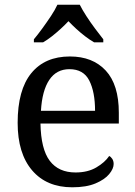

<svg xmlns="http://www.w3.org/2000/svg" viewBox="-20 -786 575 816"><path d="M287 10Q178 10 116.5 -62Q55 -134 55 -264Q55 -404 113 -475Q171 -546 277 -546Q374 -546 429.5 -486Q485 -426 485 -307V-261H152Q154 -152 191.5 -102.5Q229 -53 301 -53Q353 -53 389.5 -74.5Q426 -96 444 -123Q451 -120 457 -111Q463 -102 463 -89Q463 -69 444 -46Q425 -23 386 -6.5Q347 10 287 10ZM384 -315Q384 -395 359.5 -443.5Q335 -492 275 -492Q220 -492 189.5 -446.5Q159 -401 154 -315ZM124 -619Q140 -638 159 -664Q178 -690 196 -717Q214 -744 224 -766H319Q330 -744 347.5 -717Q365 -690 384.5 -664Q404 -638 419 -619V-606H380Q361 -617 341.5 -632Q322 -647 304 -663.5Q286 -680 271 -696Q256 -680 238 -663.5Q220 -647 201 -632Q182 -617 163 -606H124Z"/></svg>

Font: Noto Serif Lao
Style: Regular
Weight: 400
Designer: Monotype Design Team
Foundry: Monotype Imaging Inc.
Version: Version 2.003